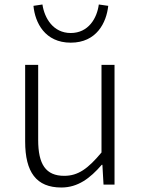

<svg xmlns="http://www.w3.org/2000/svg" viewBox="-20 -822 630 855"><path d="M253 13C327 13 381 -28 433 -88H436L441 0H490V-533H432V-143C372 -71 328 -39 266 -39C184 -39 150 -90 150 -199V-533H92V-192C92 -55 142 13 253 13ZM295 -632C410 -632 454 -721 462 -796L420 -802C412 -741 374 -675 295 -675C217 -675 178 -741 169 -802L129 -796C136 -721 180 -632 295 -632Z"/></svg>

Font: Noto Sans CJK JP Light
Style: Regular
Weight: 300
Designer: Ryoko NISHIZUKA (kana & ideographs); Paul D. Hunt (Latin, Greek & Cyrillic); Wenlong ZHANG (bopomofo); Sandoll Communica
Foundry: Adobe Systems Incorporated
Version: Version 1.004;PS 1.004;hotconv 1.0.82;makeotf.lib2.5.63406